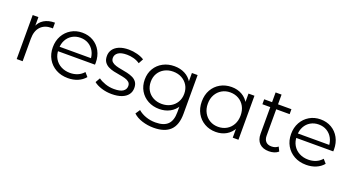

<svg xmlns="http://www.w3.org/2000/svg" viewBox="-54 -1297 3941 2152"><g transform="rotate(20 1917.0 -221.0)"><path d="M99 0V-525H167V-382L160 -407Q182 -467 234 -498.5Q286 -530 363 -530V-461Q359 -461 355 -461.5Q351 -462 347 -462Q264 -462 217 -411.5Q170 -361 170 -268V0Z M710 5Q628 5 566 -29.5Q504 -64 469 -124.5Q434 -185 434 -263Q434 -341 467.5 -401Q501 -461 559.5 -495.5Q618 -530 691 -530Q765 -530 822.5 -496.5Q880 -463 913 -402.5Q946 -342 946 -263Q946 -258 945.5 -252.5Q945 -247 945 -241H488V-294H907L879 -273Q879 -330 854.5 -374.5Q830 -419 788 -444Q746 -469 691 -469Q637 -469 594 -444Q551 -419 527 -374Q503 -329 503 -271V-260Q503 -200 529.5 -154.5Q556 -109 603.5 -83.5Q651 -58 712 -58Q760 -58 801.5 -75Q843 -92 873 -127L913 -81Q878 -39 825.5 -17Q773 5 710 5Z M1232 5Q1167 5 1109 -13.5Q1051 -32 1018 -60L1050 -116Q1082 -92 1132 -74.5Q1182 -57 1237 -57Q1312 -57 1345 -80.5Q1378 -104 1378 -143Q1378 -172 1359.5 -188.5Q1341 -205 1311 -213.5Q1281 -222 1244 -228Q1207 -234 1170.5 -242Q1134 -250 1104 -265.5Q1074 -281 1055.5 -308Q1037 -335 1037 -380Q1037 -423 1061 -457Q1085 -491 1131.5 -510.5Q1178 -530 1245 -530Q1296 -530 1347 -516.5Q1398 -503 1431 -481L1400 -424Q1365 -448 1325 -458.5Q1285 -469 1245 -469Q1174 -469 1140.5 -444.5Q1107 -420 1107 -382Q1107 -352 1125.5 -335Q1144 -318 1174.5 -308.5Q1205 -299 1241.5 -293Q1278 -287 1314.5 -278.5Q1351 -270 1381.5 -255.5Q1412 -241 1430.5 -214.5Q1449 -188 1449 -145Q1449 -99 1423.5 -65.5Q1398 -32 1349.5 -13.5Q1301 5 1232 5Z M1803 199Q1731 199 1665 178Q1599 157 1558 118L1594 64Q1631 97 1685.5 116.5Q1740 136 1801 136Q1901 136 1948 89.5Q1995 43 1995 -55V-186L2005 -276L1998 -366V-525H2066V-64Q2066 72 1999.5 135.5Q1933 199 1803 199ZM1790 -20Q1715 -20 1655 -52.5Q1595 -85 1560.5 -143Q1526 -201 1526 -276Q1526 -351 1560.5 -408.5Q1595 -466 1655 -498Q1715 -530 1790 -530Q1860 -530 1916 -501Q1972 -472 2005 -415Q2038 -358 2038 -276Q2038 -194 2005 -137Q1972 -80 1916 -50Q1860 -20 1790 -20ZM1797 -83Q1855 -83 1900 -107.5Q1945 -132 1971 -175.5Q1997 -219 1997 -276Q1997 -333 1971 -376Q1945 -419 1900 -443.5Q1855 -468 1797 -468Q1740 -468 1694.5 -443.5Q1649 -419 1623.5 -376Q1598 -333 1598 -276Q1598 -219 1623.5 -175.5Q1649 -132 1694.5 -107.5Q1740 -83 1797 -83Z M2473 5Q2398 5 2338.5 -29Q2279 -63 2245 -123.5Q2211 -184 2211 -263Q2211 -343 2245 -403Q2279 -463 2338.5 -496.5Q2398 -530 2473 -530Q2542 -530 2596.5 -499Q2651 -468 2683.5 -408.5Q2716 -349 2716 -263Q2716 -178 2684 -118Q2652 -58 2597.5 -26.5Q2543 5 2473 5ZM2478 -58Q2534 -58 2578.5 -83.5Q2623 -109 2648.5 -155.5Q2674 -202 2674 -263Q2674 -325 2648.5 -371Q2623 -417 2578.5 -442.5Q2534 -468 2478 -468Q2423 -468 2379 -442.5Q2335 -417 2309 -371Q2283 -325 2283 -263Q2283 -202 2309 -155.5Q2335 -109 2379 -83.5Q2423 -58 2478 -58ZM2676 0V-158L2683 -264L2673 -370V-525H2744V0Z M3108 5Q3034 5 2994 -35Q2954 -75 2954 -148V-641H3025V-152Q3025 -106 3048.5 -81Q3072 -56 3116 -56Q3163 -56 3194 -83L3219 -32Q3198 -13 3168.5 -4Q3139 5 3108 5ZM2860 -466V-525H3185V-466Z M3552 5Q3470 5 3408 -29.5Q3346 -64 3311 -124.5Q3276 -185 3276 -263Q3276 -341 3309.5 -401Q3343 -461 3401.5 -495.5Q3460 -530 3533 -530Q3607 -530 3664.5 -496.5Q3722 -463 3755 -402.5Q3788 -342 3788 -263Q3788 -258 3787.5 -252.5Q3787 -247 3787 -241H3330V-294H3749L3721 -273Q3721 -330 3696.5 -374.5Q3672 -419 3630 -444Q3588 -469 3533 -469Q3479 -469 3436 -444Q3393 -419 3369 -374Q3345 -329 3345 -271V-260Q3345 -200 3371.5 -154.5Q3398 -109 3445.5 -83.5Q3493 -58 3554 -58Q3602 -58 3643.5 -75Q3685 -92 3715 -127L3755 -81Q3720 -39 3667.5 -17Q3615 5 3552 5Z"/></g></svg>

Font: MOST Montserrat
Style: Regular
Weight: 400
Designer: Julieta Ulanovsky
Foundry: Julieta Ulanovsky
Version: Version 8.000;March 11, 2024;FontCreator 15.0.0.2926 64-bit